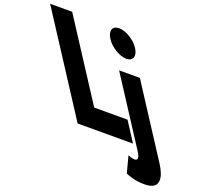

<svg xmlns="http://www.w3.org/2000/svg" viewBox="-640 -1046 1658 1537"><g transform="rotate(20 189.0 -277.5)"><path d="M121.4 -830C63.4 -830 46.8 -783 84.4 -725C122 -667 199.4 -620 257.4 -620C315.4 -620 332 -667 294.4 -725C256.8 -783 179.4 -830 121.4 -830ZM235.7 -513H412.7L796.2 79C855.1 170 879.1 275 738.1 275C654.1 275 608.5 254 576.4 243L538.8 100C538.8 100 571.5 115 593.5 115C623.5 115 628.2 93 597.1 45ZM-277.4 -825H-465.4L69 0H541L434.1 -165H150.1Z"/></g></svg>

Font: Hussar
Style: BdOpOblSeven
Weight: 700
Foundry: Cannot Into Space Fonts
Version: Version 2.00